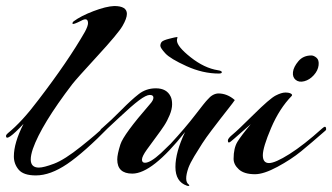

<svg xmlns="http://www.w3.org/2000/svg" viewBox="-27 -570 1102 637"><path d="M75 -41Q75 -14 102 -14Q118 -14 152.5 -27Q187 -40 242 -84Q297 -128 316 -147.5Q335 -167 339 -166.5Q343 -166 342 -160.5Q341 -155 337 -151Q252 -64 196 -26Q140 12 92 12Q51 12 35 -7Q19 -26 19 -51Q19 -96 51 -159Q-7 -97 -7 -119Q-7 -123 -1 -128Q46 -166 100 -238Q199 -367 255 -465Q265 -484 265 -493Q265 -514 242 -501Q216 -488 214 -491Q212 -494 217 -499Q241 -517 283 -533Q325 -549 352 -550Q394 -550 394 -524Q394 -509 379.5 -484Q365 -459 296.5 -384.5Q228 -310 213 -291Q110 -156 82 -76Q75 -55 75 -41Z M454 -30Q472 -30 507 -62L539 -93Q588 -146 620.5 -188.5Q653 -231 662 -240Q678 -259 697 -260Q727 -260 752 -238Q746 -229 732.5 -212Q719 -195 705.5 -177.5Q692 -160 674.5 -137Q657 -114 644 -94Q631 -74 617.5 -51.5Q604 -29 598 -13Q583 31 599 42Q604 47 597 47Q595 47 593 46Q555 33 555 -16Q555 -65 587 -132Q478 6 412 6Q362 6 362 -41Q362 -58 372.5 -91Q383 -124 470 -224Q482 -237 482 -246Q482 -255 470 -255Q458 -255 434 -237Q410 -219 368 -179.5Q326 -140 315.5 -131Q305 -122 305 -134Q305 -140 312 -145Q342 -171 375.5 -205Q409 -239 433.5 -258Q458 -277 490 -277Q526 -277 539 -250Q544 -240 544 -224Q544 -208 536 -188.5Q528 -169 517.5 -153Q507 -137 492 -117Q477 -97 460.5 -74Q444 -51 444 -40.5Q444 -30 454 -30ZM696 -337Q709 -335 709 -330.5Q709 -326 699 -326Q646 -326 592 -350.5Q538 -375 521.5 -393Q505 -411 505 -418Q505 -425 509 -430.5Q513 -436 534.5 -441.5Q556 -447 559.5 -447Q563 -447 561.5 -444Q560 -441 560 -436Q560 -416 605.5 -380Q651 -344 696 -337Z M1006 -386Q1014 -386 1023 -378.5Q1032 -371 1030 -353.5Q1028 -336 1014 -320.5Q1000 -305 982.5 -300.5Q965 -296 954 -305Q943 -314 945 -331Q947 -348 963 -367Q979 -386 1006 -386ZM941 -252Q900 -210 872.5 -145.5Q845 -81 845 -55Q845 -29 865.5 -29Q886 -29 933.5 -59Q981 -89 1042 -144Q1055 -156 1055 -141Q1055 -139 1053 -137Q1005 -95 972 -68Q939 -41 893.5 -16.5Q848 8 819 8Q783 8 765.5 -8Q748 -24 748 -43Q748 -79 761 -100Q774 -121 805 -158Q794 -149 770.5 -128Q747 -107 738 -100Q729 -93 729 -104Q729 -111 745 -124Q761 -137 814.5 -190Q868 -243 887.5 -253Q907 -263 919.5 -263Q932 -263 938 -259.5Q944 -256 941 -252Z"/></svg>

Font: Arizonia
Style: Regular
Weight: 400
Designer: Robert E. Leuschke
Foundry: Robert E. Leuschke
Version: Version 1.003